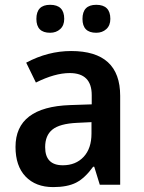

<svg xmlns="http://www.w3.org/2000/svg" viewBox="-20 -761 592 791"><path d="M391.1 0 368.2 -74.2H363.8Q329.6 -26.9 293.5 -8.5Q257.3 9.8 199.2 9.8Q127 9.8 85.4 -33.7Q43.9 -77.1 43.9 -155.8Q43.9 -320.3 269 -328.1L357.9 -331.1V-369.1Q357.9 -460 267.1 -460Q206.1 -460 127.9 -420.9L87.9 -502.9Q177.7 -550.8 272.9 -550.8Q475.1 -550.8 475.1 -366.2V0ZM356.9 -257.8 296.9 -254.9Q226.1 -251.5 196 -227.3Q166 -203.1 166 -154.8Q166 -80.1 238.8 -80.1Q292 -80.1 324.5 -114.7Q356.9 -149.4 356.9 -210.9ZM186.5 -741.2Q244.6 -741.2 244.6 -683.1Q244.6 -656.2 228 -641.1Q211.4 -626 186.5 -626Q129.9 -626 129.9 -683.1Q129.9 -741.2 186.5 -741.2ZM376.5 -741.2Q434.6 -741.2 434.6 -683.1Q434.6 -656.2 418 -641.1Q401.4 -626 376.5 -626Q319.8 -626 319.8 -683.1Q319.8 -741.2 376.5 -741.2Z"/></svg>

Font: Droid Sans TV
Style: Bold
Weight: 600
Version: Version 1.00